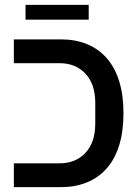

<svg xmlns="http://www.w3.org/2000/svg" viewBox="-20 -770 576 790"><path d="M37 -98H225Q291 -98 331.5 -141Q372 -184 372 -262V-346Q372 -424 331.5 -467Q291 -510 225 -510H37V-608H231Q289 -608 336.5 -589Q384 -570 418 -532Q452 -494 470 -437Q488 -380 488 -304Q488 -228 470 -171Q452 -114 418 -76Q384 -38 336.5 -19Q289 0 231 0H37ZM85 -750H345V-689H85Z"/></svg>

Font: IBM Plex Sans Hebrew Medm
Style: Regular
Weight: 500
Designer: Mike Abbink, Paul van der Laan, Pieter van Rosmalen, Yanek Iontef
Foundry: Bold Monday
Version: Version 1.3